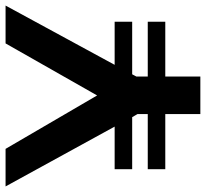

<svg xmlns="http://www.w3.org/2000/svg" viewBox="-45 -695 740 690"><g transform="rotate(-90 325.0 -350.0)"><path d="M650 -700 437 -308H592V-245H403L395 -230V-189H592V-126H395V0H260V-126H62V-189H260V-226L249 -245H62V-308H215L0 -700H135L327 -371L514 -700Z"/></g></svg>

Font: Montserrat arm Medium
Style: Regular
Weight: 500
Designer: Julieta Ulanovsky
Foundry: Julieta Ulanovsky
Version: Version 6.000;PS 006.000;hotconv 1.0.88;makeotf.lib2.5.64775